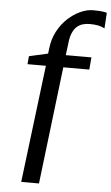

<svg xmlns="http://www.w3.org/2000/svg" viewBox="-64 -866 625 1082"><g transform="rotate(5 248.0 -325.5)"><path d="M190 -588Q196 -643 219.5 -686.8Q243 -730.5 276.5 -761.2Q310 -792 347 -808.5Q384 -825 417 -825Q455 -825 472.8 -822.2Q490.5 -819.5 496 -817L490.5 -728.5Q485.5 -731.5 475.8 -735.5Q466 -739.5 449 -742.8Q432 -746 405.5 -746Q386 -746 367.8 -741Q349.5 -736 334.2 -723Q319 -710 308.5 -685.8Q298 -661.5 294.5 -623L286.5 -559.5H431.5L425.5 -490H278.5L199 174H98.5L180 -490H76L80 -535.5L186.5 -559.5Z"/></g></svg>

Font: Merriweather 20pt Medium
Style: Italic
Weight: 500
Italic angle: -7.8°
Version: Version 2.101